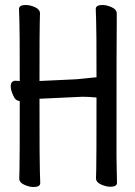

<svg xmlns="http://www.w3.org/2000/svg" viewBox="-20 -731 540 768"><path d="M114 17Q97 17 77 8Q57 -1 57 -17Q57 -29 58 -55Q59 -81 59 -327Q41 -328 33 -349Q23 -370 23 -385Q23 -408 42 -408L59 -407Q59 -621 57.5 -649.5Q56 -678 56 -695Q56 -711 83 -711Q101 -711 120.5 -702Q140 -693 140 -677Q140 -665 139 -639.5Q138 -614 138 -407L286 -414L366 -422Q366 -621 364.5 -649.5Q363 -678 363 -695Q363 -711 390 -711Q407 -711 427 -702Q447 -693 447 -677V-640Q446 -614 446 -106Q446 -75 447 -46Q448 -17 448 0Q448 16 421 16Q405 16 384.5 7Q364 -2 364 -18Q364 -30 365 -56Q366 -82 366 -341Q334 -344 310 -344L138 -336Q138 -74 139.5 -45Q141 -16 141 1Q141 17 114 17Z"/></svg>

Font: LXGW WenKai Mono Medium
Style: Regular
Weight: 500
Monospace: yes
Designer: LXGW / Fontworks Inc.
Foundry: LXGW / Fontworks Inc.
Version: Version 1.520; June 14, 2025